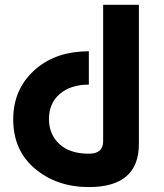

<svg xmlns="http://www.w3.org/2000/svg" viewBox="-20 -757 672 787"><path d="M344.2 9.8Q213.4 9.8 123.8 -65.2Q34.2 -140.1 34.2 -268.1Q34.2 -396 128.9 -476.1Q212.9 -546.9 344.2 -546.9V-410.2Q269 -410.2 224.1 -371.1Q180.7 -333 180.7 -269Q180.7 -206.1 223.6 -166.5Q266.1 -127 344.2 -127Q402.8 -127 402.8 -177.7V-737.3H549.3V-167Q549.3 9.8 344.2 9.8Z"/></svg>

Font: Newest Shape
Style: Bold
Weight: 700
Designer: Wojciech Kalinowski "wmk69" (wmk69@o2.pl)
Foundry: Wojciech Kalinowski "wmk69" (wmk69@o2.pl)
Version: Version 1.0.0; 2022-02-24